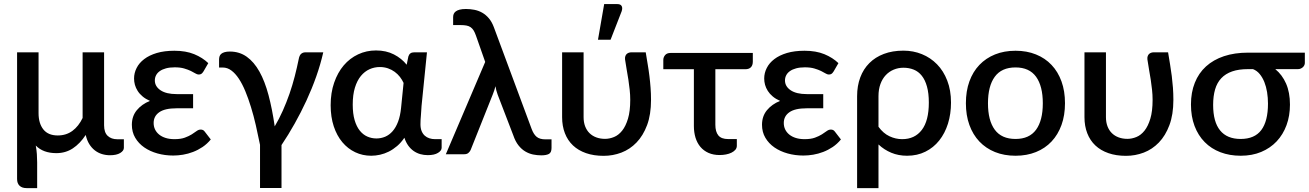

<svg xmlns="http://www.w3.org/2000/svg" viewBox="-20 -772 6551 961"><path d="M173 -510H65.5V124C65.5 138.7 69.7 149.9 78 157.8C86.3 165.6 98 169.5 113 169.5H166V40.5C166 27.8 165.5 14.2 164.5 -0.5C163.5 -15.2 161.7 -29.5 159 -43.5C183.7 -18.2 218 -5.5 262 -5.5C292.7 -5.5 320.1 -13.4 344.2 -29.2C368.4 -45.1 390 -67.5 409 -96.5C413 -78.8 418.9 -63.7 426.7 -51C434.6 -38.3 443.8 -27.8 454.5 -19.5C465.2 -11.2 477 -5 490 -1C503 3 516.5 5 530.5 5C552.5 5 569.6 1.2 581.7 -6.2C593.9 -13.8 600 -22.3 600 -32V-75H567C547 -75 531 -80.7 519 -92C507 -103.3 501 -121 501 -145V-510H393.5V-181.5C380.2 -153.8 363.2 -132.3 342.5 -117C321.8 -101.7 297.3 -94 269 -94C237 -94 213 -104.1 197 -124.2C181 -144.4 173 -171.5 173 -205.5Z M998.5 -414.5 1022.5 -456C1003.5 -474.3 980.1 -489.2 952.2 -500.8C924.4 -512.2 891.3 -518 853 -518C819.3 -518 789.9 -514.2 764.8 -506.8C739.6 -499.2 718.6 -489.1 701.8 -476.2C684.9 -463.4 672.2 -448.6 663.8 -431.7C655.2 -414.9 651 -397.3 651 -379C651 -368.7 652.4 -358.2 655.2 -347.7C658.1 -337.2 662.7 -327 669 -317C675.3 -307 683.6 -297.7 693.8 -289.2C703.9 -280.7 716.2 -273.3 730.5 -267C703.2 -256 681.3 -240.5 664.8 -220.5C648.3 -200.5 640 -176.2 640 -147.5C640 -123.2 645.6 -101.5 656.8 -82.5C667.9 -63.5 683 -47.4 702 -34.2C721 -21.1 743 -11 768 -4C793 3 819.3 6.5 847 6.5C862.7 6.5 879 5.1 896 2.3C913 -0.6 929.8 -5.2 946.3 -11.5C962.8 -17.8 978.6 -26.1 993.8 -36.2C1008.9 -46.4 1022.7 -59 1035 -74L1004.5 -113.5C999.8 -120.2 993.2 -123.5 984.5 -123.5C977.5 -123.5 970.7 -121 964 -116C957.3 -111 949.3 -105.5 939.8 -99.5C930.3 -93.5 918.7 -88 905 -83C891.3 -78 874 -75.5 853 -75.5C836.7 -75.5 822.1 -77.5 809.3 -81.5C796.4 -85.5 785.5 -91.2 776.5 -98.5C767.5 -105.8 760.7 -114.4 756 -124.2C751.3 -134.1 749 -144.8 749 -156.5C749 -179.2 758.3 -197.1 777 -210.2C795.7 -223.4 824.7 -230 864 -230H946.5V-301H864C829.3 -301 802.5 -307.4 783.5 -320.2C764.5 -333.1 755 -349.5 755 -369.5C755 -378.8 757.1 -387.5 761.3 -395.5C765.4 -403.5 771.7 -410.4 780 -416.2C788.3 -422.1 798.7 -426.7 811 -430C823.3 -433.3 837.8 -435 854.5 -435C873.2 -435 889 -433.1 902 -429.2C915 -425.4 926.1 -421.2 935.3 -416.8C944.4 -412.2 952 -408.2 958 -404.5C964 -400.8 969.5 -399 974.5 -399C979.5 -399 983.8 -400 987.3 -402C990.8 -404 994.5 -408.2 998.5 -414.5Z M1281.5 169H1389V-46C1411.7 -79.7 1433.6 -115.3 1454.7 -153C1475.9 -190.7 1495.7 -229.3 1514 -269C1532.3 -308.7 1548.7 -348.8 1563 -389.5C1577.3 -430.2 1589 -470.3 1598 -510H1507.5C1499.8 -510 1493.1 -507.5 1487.2 -502.5C1481.4 -497.5 1477.3 -488.5 1475 -475.5C1469.3 -447.5 1462.7 -418.9 1455.2 -389.7C1447.7 -360.6 1439 -331.6 1429 -302.7C1419 -273.9 1407.8 -245.7 1395.5 -218C1383.2 -190.3 1369.7 -164.2 1355 -139.5C1346.7 -197.5 1336.3 -249.7 1324 -296C1311.7 -342.3 1296.5 -381.6 1278.5 -413.7C1260.5 -445.9 1239.3 -470.7 1215 -488C1190.7 -505.3 1162.5 -514 1130.5 -514C1119.5 -514 1110.5 -512.9 1103.5 -510.7C1096.5 -508.6 1091 -505.7 1087 -502.2C1083 -498.7 1080.2 -494.5 1078.7 -489.5C1077.2 -484.5 1076.5 -479.3 1076.5 -474V-434H1095.5C1110.5 -434 1124.7 -429.1 1138 -419.2C1151.3 -409.4 1163.8 -395.7 1175.5 -378C1187.2 -360.3 1198 -339.4 1208 -315.2C1218 -291.1 1227.4 -264.7 1236.2 -236C1245.1 -207.3 1253.2 -177 1260.5 -145C1267.8 -113 1274.8 -80.3 1281.5 -47Z M2121 4.5C2143 4.5 2160.1 0.8 2172.2 -6.8C2184.4 -14.2 2190.5 -22.8 2190.5 -32.5V-75.5H2157.5C2147.5 -75.5 2138.1 -76.9 2129.2 -79.8C2120.4 -82.6 2112.7 -87 2106 -93C2099.3 -99 2094.1 -106.8 2090.2 -116.2C2086.4 -125.8 2084.5 -137 2084.5 -150C2084.5 -164 2085.2 -178.9 2086.8 -194.8C2088.2 -210.6 2089.3 -226.5 2090 -242.5L2117 -510H2052C2037.7 -510 2028.3 -503.2 2024 -489.5L2015.5 -448C1998.8 -469 1977.6 -486.2 1951.7 -499.5C1925.9 -512.8 1896 -519.5 1862 -519.5C1830 -519.5 1800.2 -513 1772.5 -500C1744.8 -487 1720.8 -468.6 1700.5 -444.8C1680.2 -420.9 1664.2 -392.1 1652.5 -358.2C1640.8 -324.4 1635 -286.8 1635 -245.5C1635 -206.2 1640.2 -170.9 1650.5 -139.7C1660.8 -108.6 1675.2 -82.1 1693.5 -60.2C1711.8 -38.4 1733.3 -21.7 1758 -10C1782.7 1.7 1809.3 7.5 1838 7.5C1852.3 7.5 1867 5.8 1882 2.5C1897 -0.8 1911.7 -6.1 1926 -13.2C1940.3 -20.4 1954.2 -29.7 1967.5 -41C1980.8 -52.3 1993 -66.2 2004 -82.5C2009 -67.5 2015.4 -54.5 2023.2 -43.5C2031.1 -32.5 2040.2 -23.4 2050.5 -16.2C2060.8 -9.1 2071.9 -3.8 2083.8 -0.5C2095.6 2.8 2108 4.5 2121 4.5ZM1864 -79C1848 -79 1832.8 -82.2 1818.5 -88.5C1804.2 -94.8 1791.6 -104.7 1780.8 -118.2C1769.9 -131.7 1761.3 -149.2 1755 -170.7C1748.7 -192.2 1745.5 -218.2 1745.5 -248.5C1745.5 -281.5 1749.2 -309.8 1756.5 -333.5C1763.8 -357.2 1773.8 -376.6 1786.2 -391.7C1798.8 -406.9 1813.2 -418.2 1829.5 -425.5C1845.8 -432.8 1863 -436.5 1881 -436.5C1895.7 -436.5 1909.2 -434.3 1921.8 -430C1934.2 -425.7 1945.5 -419.8 1955.5 -412.5C1965.5 -405.2 1974.2 -396.7 1981.8 -387C1989.2 -377.3 1995.3 -367.3 2000 -357L1987.5 -232.5C1984.8 -205.5 1979.8 -182.3 1972.5 -163C1965.2 -143.7 1956 -127.7 1945 -115.2C1934 -102.7 1921.6 -93.6 1907.8 -87.7C1893.9 -81.9 1879.3 -79 1864 -79Z M2408.5 -462 2211.5 0H2303.5C2312.2 0 2319 -2.1 2324 -6.2C2329 -10.4 2332.8 -15.3 2335.5 -21L2446.5 -299.5C2452.2 -313.8 2456.7 -327.5 2460 -340.5C2461 -333.8 2462.3 -327.1 2464 -320.2C2465.7 -313.4 2468 -306 2471 -298L2549 -95C2556 -74.3 2564.7 -57.5 2575 -44.5C2585.3 -31.5 2596.7 -21.3 2609 -14C2621.3 -6.7 2634.3 -1.6 2648 1.3C2661.7 4.1 2675.5 5.5 2689.5 5.5C2705.8 5.5 2718.4 3.2 2727.3 -1.5C2736.1 -6.2 2740.5 -16.2 2740.5 -31.5V-74.5H2710C2691 -74.5 2676.4 -78.7 2666.3 -87C2656.1 -95.3 2647.7 -108.5 2641 -126.5L2452 -635.5C2445.3 -653.5 2437 -668.4 2427 -680.2C2417 -692.1 2405.8 -701.5 2393.5 -708.5C2381.2 -715.5 2368 -720.3 2354 -723C2340 -725.7 2326 -727 2312 -727C2299.3 -727 2288.9 -725.9 2280.8 -723.7C2272.6 -721.6 2266.1 -718.7 2261.3 -715C2256.4 -711.3 2253 -707.1 2251 -702.2C2249 -697.4 2248 -692.2 2248 -686.5V-646.5H2285.5C2296.8 -646.5 2306.5 -645.7 2314.5 -644.2C2322.5 -642.7 2329.4 -640 2335.3 -636C2341.1 -632 2346.1 -626.7 2350.3 -620C2354.4 -613.3 2358.3 -604.8 2362 -594.5Z M2901 -510H2793.5V-185.5C2793.5 -155.8 2798.2 -129 2807.5 -105C2816.8 -81 2830.3 -60.7 2848 -44C2865.7 -27.3 2887.4 -14.5 2913.2 -5.5C2939.1 3.5 2968.5 8 3001.5 8C3032.2 8 3061.8 2.6 3090.2 -8.2C3118.8 -19.1 3144 -35.9 3166 -58.8C3188 -81.6 3205.6 -110.6 3218.8 -145.8C3231.9 -180.9 3238.5 -223 3238.5 -272C3238.5 -293.3 3237.8 -313.8 3236.2 -333.3C3234.8 -352.8 3232.8 -372.1 3230.5 -391.3C3228.2 -410.4 3225.3 -429.8 3222 -449.3C3218.7 -468.8 3215.3 -489 3212 -510H3138.5C3134.8 -510 3131.1 -509.3 3127.2 -508C3123.4 -506.7 3120 -504.7 3117 -502C3114 -499.3 3111.7 -495.7 3110 -491C3108.3 -486.3 3107.8 -480.8 3108.5 -474.5C3110.8 -457.5 3113.6 -440.5 3116.7 -423.5C3119.9 -406.5 3122.7 -389.7 3125.2 -373C3127.7 -356.3 3129.9 -339.6 3131.7 -322.8C3133.6 -305.9 3134.5 -289 3134.5 -272C3134.5 -234.3 3130.7 -203 3123.2 -178C3115.7 -153 3106 -133 3094 -118C3082 -103 3068.5 -92.4 3053.5 -86.3C3038.5 -80.1 3023.5 -77 3008.5 -77C2992.5 -77 2977.9 -79.4 2964.7 -84.3C2951.6 -89.1 2940.2 -96.2 2930.7 -105.5C2921.2 -114.8 2913.9 -126.3 2908.7 -139.8C2903.6 -153.3 2901 -168.5 2901 -185.5ZM2973 -573H3036L3091.5 -715.5C3095.2 -726.5 3095.2 -735.3 3091.5 -741.8C3087.8 -748.3 3080.8 -751.5 3070.5 -751.5H3004Z M3300 -472V-425.5H3453V-141.5C3453 -120.2 3455.8 -100.6 3461.2 -82.7C3466.8 -64.9 3474.9 -49.6 3485.8 -36.7C3496.6 -23.9 3510.1 -13.9 3526.2 -6.7C3542.4 0.4 3561 4 3582 4C3593 4 3603.7 3 3614 1C3624.3 -1 3633.5 -4 3641.5 -8C3649.5 -12 3655.9 -16.8 3660.8 -22.5C3665.6 -28.2 3668 -34.8 3668 -42.5V-76H3624C3601.7 -76 3585.5 -82.1 3575.5 -94.2C3565.5 -106.4 3560.5 -124.2 3560.5 -147.5V-425.5H3710.5C3722.5 -425.5 3731.8 -428.7 3738.2 -435.2C3744.8 -441.7 3748 -451.3 3748 -464V-507H3336.5C3324.2 -507 3315 -503.4 3309 -496.2C3303 -489.1 3300 -481 3300 -472Z M4152.5 -414.5 4176.5 -456C4157.5 -474.3 4134.1 -489.2 4106.2 -500.8C4078.4 -512.2 4045.3 -518 4007 -518C3973.3 -518 3943.9 -514.2 3918.8 -506.8C3893.6 -499.2 3872.6 -489.1 3855.8 -476.2C3838.9 -463.4 3826.2 -448.6 3817.8 -431.7C3809.2 -414.9 3805 -397.3 3805 -379C3805 -368.7 3806.4 -358.2 3809.2 -347.7C3812.1 -337.2 3816.7 -327 3823 -317C3829.3 -307 3837.6 -297.7 3847.8 -289.2C3857.9 -280.7 3870.2 -273.3 3884.5 -267C3857.2 -256 3835.3 -240.5 3818.8 -220.5C3802.3 -200.5 3794 -176.2 3794 -147.5C3794 -123.2 3799.6 -101.5 3810.8 -82.5C3821.9 -63.5 3837 -47.4 3856 -34.2C3875 -21.1 3897 -11 3922 -4C3947 3 3973.3 6.5 4001 6.5C4016.7 6.5 4033 5.1 4050 2.3C4067 -0.6 4083.8 -5.2 4100.3 -11.5C4116.8 -17.8 4132.6 -26.1 4147.8 -36.2C4162.9 -46.4 4176.7 -59 4189 -74L4158.5 -113.5C4153.8 -120.2 4147.2 -123.5 4138.5 -123.5C4131.5 -123.5 4124.7 -121 4118 -116C4111.3 -111 4103.3 -105.5 4093.8 -99.5C4084.3 -93.5 4072.7 -88 4059 -83C4045.3 -78 4028 -75.5 4007 -75.5C3990.7 -75.5 3976.1 -77.5 3963.3 -81.5C3950.4 -85.5 3939.5 -91.2 3930.5 -98.5C3921.5 -105.8 3914.7 -114.4 3910 -124.2C3905.3 -134.1 3903 -144.8 3903 -156.5C3903 -179.2 3912.3 -197.1 3931 -210.2C3949.7 -223.4 3978.7 -230 4018 -230H4100.5V-301H4018C3983.3 -301 3956.5 -307.4 3937.5 -320.2C3918.5 -333.1 3909 -349.5 3909 -369.5C3909 -378.8 3911.1 -387.5 3915.3 -395.5C3919.4 -403.5 3925.7 -410.4 3934 -416.2C3942.3 -422.1 3952.7 -426.7 3965 -430C3977.3 -433.3 3991.8 -435 4008.5 -435C4027.2 -435 4043 -433.1 4056 -429.2C4069 -425.4 4080.1 -421.2 4089.3 -416.8C4098.4 -412.2 4106 -408.2 4112 -404.5C4118 -400.8 4123.5 -399 4128.5 -399C4133.5 -399 4137.8 -400 4141.3 -402C4144.8 -404 4148.5 -408.2 4152.5 -414.5Z M4270 -290.5V169.5H4377V-49C4395.7 -31.3 4417 -17.5 4441 -7.5C4465 2.5 4491.3 7.5 4520 7.5C4554 7.5 4584.6 0.8 4611.8 -12.8C4638.9 -26.2 4662 -44.9 4681 -68.8C4700 -92.6 4714.6 -120.8 4724.8 -153.2C4734.9 -185.8 4740 -220.8 4740 -258.5C4740 -299.5 4733.8 -336.2 4721.2 -368.5C4708.8 -400.8 4691.7 -428.1 4670 -450.2C4648.3 -472.4 4623.1 -489.3 4594.2 -501C4565.4 -512.7 4534.7 -518.5 4502 -518.5C4465.3 -518.5 4432.7 -513.1 4404 -502.2C4375.3 -491.4 4351.1 -476.1 4331.3 -456.2C4311.4 -436.4 4296.3 -412.5 4285.8 -384.5C4275.3 -356.5 4270 -325.2 4270 -290.5ZM4377 -137.5V-290.5C4377 -313.5 4380.3 -333.8 4386.8 -351.5C4393.3 -369.2 4402.2 -384 4413.5 -396C4424.8 -408 4438.1 -417.2 4453.3 -423.5C4468.4 -429.8 4484.7 -433 4502 -433C4520.7 -433 4537.8 -429.8 4553.5 -423.5C4569.2 -417.2 4582.6 -407 4593.7 -393C4604.9 -379 4613.6 -360.9 4619.7 -338.7C4625.9 -316.6 4629 -289.8 4629 -258.5C4629 -197.8 4617.2 -152.2 4593.7 -121.5C4570.2 -90.8 4537.5 -75.5 4495.5 -75.5C4473.8 -75.5 4452.7 -80.3 4432 -90C4411.3 -99.7 4393 -115.5 4377 -137.5Z M5063 -518C5025 -518 4990.8 -511.8 4960.2 -499.5C4929.8 -487.2 4903.7 -469.7 4882 -447C4860.3 -424.3 4843.7 -396.8 4832 -364.5C4820.3 -332.2 4814.5 -295.8 4814.5 -255.5C4814.5 -215.2 4820.3 -178.8 4832 -146.5C4843.7 -114.2 4860.3 -86.6 4882 -63.7C4903.7 -40.9 4929.8 -23.3 4960.2 -11C4990.8 1.3 5025 7.5 5063 7.5C5100.7 7.5 5134.8 1.3 5165.2 -11C5195.8 -23.3 5221.8 -40.9 5243.2 -63.7C5264.8 -86.6 5281.3 -114.2 5293 -146.5C5304.7 -178.8 5310.5 -215.2 5310.5 -255.5C5310.5 -295.8 5304.7 -332.2 5293 -364.5C5281.3 -396.8 5264.8 -424.3 5243.2 -447C5221.8 -469.7 5195.8 -487.2 5165.2 -499.5C5134.8 -511.8 5100.7 -518 5063 -518ZM5063 -76.5C5016.3 -76.5 4981.7 -91.9 4959 -122.8C4936.3 -153.6 4925 -197.7 4925 -255C4925 -312.3 4936.3 -356.6 4959 -387.8C4981.7 -418.9 5016.3 -434.5 5063 -434.5C5109 -434.5 5143.2 -418.9 5165.8 -387.8C5188.2 -356.6 5199.5 -312.3 5199.5 -255C5199.5 -197.7 5188.2 -153.6 5165.8 -122.8C5143.2 -91.9 5109 -76.5 5063 -76.5Z M5515.5 -510H5408V-185.5C5408 -155.8 5412.7 -129 5422 -105C5431.3 -81 5444.8 -60.7 5462.5 -44C5480.2 -27.3 5501.9 -14.5 5527.8 -5.5C5553.6 3.5 5583 8 5616 8C5646.7 8 5676.2 2.6 5704.8 -8.2C5733.2 -19.1 5758.5 -35.9 5780.5 -58.8C5802.5 -81.6 5820.1 -110.6 5833.2 -145.8C5846.4 -180.9 5853 -223 5853 -272C5853 -293.3 5852.2 -313.8 5850.8 -333.3C5849.2 -352.8 5847.3 -372.1 5845 -391.3C5842.7 -410.4 5839.8 -429.8 5836.5 -449.3C5833.2 -468.8 5829.8 -489 5826.5 -510H5753C5749.3 -510 5745.6 -509.3 5741.7 -508C5737.9 -506.7 5734.5 -504.7 5731.5 -502C5728.5 -499.3 5726.2 -495.7 5724.5 -491C5722.8 -486.3 5722.3 -480.8 5723 -474.5C5725.3 -457.5 5728.1 -440.5 5731.2 -423.5C5734.4 -406.5 5737.2 -389.7 5739.7 -373C5742.2 -356.3 5744.4 -339.6 5746.2 -322.8C5748.1 -305.9 5749 -289 5749 -272C5749 -234.3 5745.2 -203 5737.7 -178C5730.2 -153 5720.5 -133 5708.5 -118C5696.5 -103 5683 -92.4 5668 -86.3C5653 -80.1 5638 -77 5623 -77C5607 -77 5592.4 -79.4 5579.2 -84.3C5566.1 -89.1 5554.7 -96.2 5545.2 -105.5C5535.7 -114.8 5528.4 -126.3 5523.2 -139.8C5518.1 -153.3 5515.5 -168.5 5515.5 -185.5Z M6363 -426H6476.5C6481.8 -426 6486.7 -427 6491 -429C6495.3 -431 6499 -433.5 6502 -436.5C6505 -439.5 6507.3 -442.8 6508.8 -446.5C6510.3 -450.2 6511 -453.7 6511 -457V-508.5H6227C6182 -508.5 6141.8 -502.6 6106.3 -490.8C6070.8 -478.9 6040.8 -461.8 6016.3 -439.5C5991.8 -417.2 5973.1 -389.9 5960.3 -357.7C5947.4 -325.6 5941 -289.3 5941 -249C5941 -209 5947 -173.2 5959 -141.5C5971 -109.8 5987.9 -82.9 6009.8 -60.8C6031.6 -38.6 6057.8 -21.7 6088.5 -10C6119.2 1.7 6153 7.5 6190 7.5C6228 7.5 6262.2 1.2 6292.5 -11.5C6322.8 -24.2 6348.7 -41.8 6370 -64.5C6391.3 -87.2 6407.8 -114.2 6419.3 -145.5C6430.8 -176.8 6436.5 -211.2 6436.5 -248.5C6436.5 -289.2 6430 -324.3 6417 -353.8C6404 -383.3 6386 -407.3 6363 -426ZM6326.5 -253.5C6326.5 -194.8 6315.3 -150.7 6293 -121C6270.7 -91.3 6236.2 -76.5 6189.5 -76.5C6144.2 -76.5 6109.9 -90.8 6086.8 -119.3C6063.6 -147.8 6052 -190.3 6052 -247C6052 -276.3 6055.3 -302.2 6061.8 -324.5C6068.3 -346.8 6078.6 -365.5 6092.8 -380.5C6106.9 -395.5 6125 -406.8 6147 -414.5C6169 -422.2 6195.5 -426 6226.5 -426H6251.5C6264.5 -421 6275.7 -412.8 6285 -401.5C6294.3 -390.2 6302.1 -376.8 6308.3 -361.5C6314.4 -346.2 6319 -329.3 6322 -310.8C6325 -292.3 6326.5 -273.2 6326.5 -253.5Z"/></svg>

Font: Lato Semibold
Style: Regular
Weight: 600
Designer: Lukasz Dziedzic
Foundry: tyPoland Lukasz Dziedzic
Version: Version 2.006; 2014-01-15